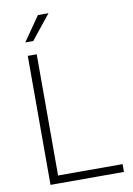

<svg xmlns="http://www.w3.org/2000/svg" viewBox="-99 -981 721 1042"><g transform="rotate(-10 261.5 -459.5)"><path d="M497.6 0H124.5V-43H497.6ZM142.1 0H92.8V-710.9H142.1ZM185.5 -919.4H243.7L136.2 -785.2H92.3Z"/></g></svg>

Font: Heebo ExtraLight
Style: Regular
Weight: 250
Designer: Oded Ezer
Foundry: Ezer Type House
Version: Version 3.100